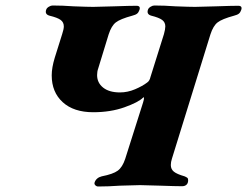

<svg xmlns="http://www.w3.org/2000/svg" viewBox="-20 -675 898 698"><path d="M324 -12Q330 -29 350 -34Q391 -42 408 -54.5Q425 -67 435 -97L500 -302Q504 -315 503.5 -319Q503 -323 500 -320Q483 -303 432.5 -285Q382 -267 319 -267Q248 -267 208 -303.5Q168 -340 168 -401Q168 -429 179 -465L206 -551Q212 -569 212 -579Q212 -594 200.5 -602.5Q189 -611 160 -618Q142 -623 148 -640Q150 -646 157.5 -650.5Q165 -655 171 -655Q207 -655 248 -652Q300 -650 319 -650L395 -652Q453 -654 476 -654Q492 -654 487 -639Q484 -630 478.5 -625.5Q473 -621 461 -618Q417 -606 401 -593.5Q385 -581 375 -550L337 -426Q333 -415 333 -402Q333 -374 355 -356.5Q377 -339 416 -339Q444 -339 471 -350.5Q498 -362 515 -375Q524 -381 527 -395L576 -551Q581 -569 581 -579Q581 -594 569.5 -602.5Q558 -611 530 -618Q512 -623 518 -640Q520 -646 527.5 -650.5Q535 -655 541 -655Q578 -655 618 -652Q670 -650 689 -650L765 -652Q823 -654 846 -654Q862 -654 857 -639Q854 -630 848.5 -625.5Q843 -621 831 -618Q787 -606 771 -593.5Q755 -581 745 -550L605 -98Q601 -86 601 -75Q601 -60 612 -51Q623 -42 651 -34Q658 -31 661 -28.5Q664 -26 664 -20Q664 -9 658 -3.5Q652 2 642 2Q619 2 563 0Q507 -2 489 -2Q470 -2 416 0Q374 3 337 3Q331 3 326.5 -1.5Q322 -6 324 -12Z"/></svg>

Font: EB Garamond ExtraBold
Style: Italic
Weight: 800
Italic angle: -17.2°
Designer: Georg Duffner and Octavio Pardo
Foundry: Georg Duffner
Version: Version 1.000